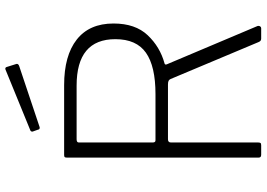

<svg xmlns="http://www.w3.org/2000/svg" viewBox="-160 -844 1004 723"><g transform="rotate(-90 341.5 -482.0)"><path d="M606 -10C606 -12 605.7 -13.7 605 -15L461 -356C459.7 -360.7 461 -363.3 465 -364C506.3 -375.3 541.7 -396.5 571 -427.5C600.3 -458.5 615 -501.3 615 -556C615 -616.7 594.8 -662.8 554.5 -694.5C514.2 -726.2 457 -742 383 -742H120C116 -742 113.3 -741.3 112 -740C110.7 -738.7 110 -735.7 110 -731V-10C110 -6.7 110.8 -4.2 112.5 -2.5C114.2 -0.8 117 0 121 0H156C160.7 0 163.7 -0.8 165 -2.5C166.3 -4.2 167 -7.3 167 -12V-340C167 -347.3 171 -351 179 -351H385C391.7 -351 396.5 -350.2 399.5 -348.5C402.5 -346.8 404.7 -344.3 406 -341L545 -10C546.3 -6.7 548 -4.2 550 -2.5C552 -0.8 554.7 0 558 0H597C599.7 0 601.8 -1 603.5 -3C605.2 -5 606 -7.3 606 -10ZM505 -434C471 -410 419 -398 349 -398H175C169.7 -398 167 -401.3 167 -408V-687C167 -692.3 171 -695 179 -695H381C497.7 -695 556 -646.3 556 -549C556 -496.3 539 -458 505 -434ZM462 -924 451 -959C450.3 -961 449.2 -962.3 447.5 -963C445.8 -963.7 444 -963.7 442 -963L212 -869C209.3 -867.7 208 -865.3 208 -862C208 -860 208.3 -858.7 209 -858L215 -841C215.7 -836.3 218 -834 222 -834C224 -834 225.7 -834.3 227 -835L454 -911C460 -913 463 -916 463 -920Z"/></g></svg>

Font: Libre Franklin ExtraLight
Style: Regular
Weight: 275
Designer: Pablo Impallari, Rodrigo Fuenzalida
Foundry: Impallari Type
Version: Version 1.002; ttfautohint (v1.5)